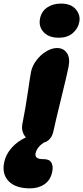

<svg xmlns="http://www.w3.org/2000/svg" viewBox="-90 -783 461 1063"><path d="M234.9 -574.2Q180.2 -574.2 151.4 -605.2Q122.6 -636.2 131.8 -681.2Q140.1 -720.7 171.6 -741.9Q203.1 -763.2 248 -763.2Q303.2 -763.2 329.8 -731.4Q356.4 -699.7 349.1 -662.1Q342.8 -626 313.5 -600.1Q284.2 -574.2 234.9 -574.2ZM76.2 259.8Q-3.9 259.8 -42 220.2Q-80.1 180.7 -66.9 116.2Q-58.6 73.2 -26.1 36.1Q6.3 -1 53.2 -22Q25.4 -54.7 34.2 -98.1Q52.2 -188.5 64.2 -272.5Q76.2 -356.4 82 -386.2Q88.9 -419.4 112.5 -450.2Q136.2 -481 167 -499Q197.8 -517.1 225.1 -517.1Q261.2 -517.1 280 -490.2Q298.8 -463.4 290 -415Q283.7 -381.3 248.5 -237.5Q213.4 -93.8 207 -62Q196.3 -5.4 151.9 6.8Q114.3 32.2 106.9 65.9Q104 82 113.8 90.1Q123.5 98.1 151.9 98.1Q184.1 98.1 194.8 117.9Q205.6 137.7 199.2 168Q189.9 213.9 156.5 236.8Q123 259.8 76.2 259.8Z"/></svg>

Font: Shantell Sans Normal
Style: Italic
Weight: 800
Italic angle: -11.31°
Designer: Stephen Nixon, Anya Danilova, Shantell Martin
Foundry: Arrow Type
Version: Version 1.006;[559af2be0]